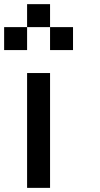

<svg xmlns="http://www.w3.org/2000/svg" viewBox="-20 -909 484 929"><path d="M222.2 0H111.1V-555.6H222.2ZM333.3 -666.7H222.2V-777.8H333.3ZM222.2 -777.8H111.1V-888.9H222.2ZM111.1 -666.7H0V-777.8H111.1Z"/></svg>

Font: Pixeloid Sans
Style: Regular
Weight: 400
Designer: GGBotNet
Foundry: GGBotNet
Version: 0.5